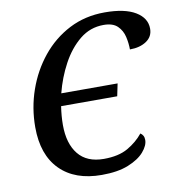

<svg xmlns="http://www.w3.org/2000/svg" viewBox="-82 -799 822 883"><g transform="rotate(-10 329.0 -357.0)"><path d="M323 10Q198 10 128.5 -60Q59 -130 59 -259Q59 -349 88 -432Q117 -515 170.5 -581Q224 -647 298.5 -685.5Q373 -724 465 -724Q558 -724 608 -694Q658 -664 658 -614Q658 -577 627.5 -556.5Q597 -536 550 -536Q550 -565 543 -595.5Q536 -626 514.5 -647Q493 -668 450 -668Q387 -668 338.5 -628.5Q290 -589 256 -526Q222 -463 204 -392H467L455 -334H193Q186 -289 186 -247Q186 -160 226 -110.5Q266 -61 345 -61Q414 -61 457.5 -86Q501 -111 530 -147Q538 -142 542.5 -134Q547 -126 547 -114Q547 -88 522 -59Q497 -30 447.5 -10Q398 10 323 10Z"/></g></svg>

Font: Noto Serif Medium
Style: Italic
Weight: 500
Italic angle: -12°
Designer: Monotype Design Team
Foundry: Monotype Imaging Inc.
Version: Version 2.014; ttfautohint (v1.8.4.7-5d5b)